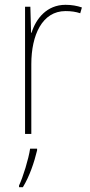

<svg xmlns="http://www.w3.org/2000/svg" viewBox="-20 -556 374 797"><path d="M252 -536C174 -536 129 -478 111 -420H109L106 -528H84V0H110V-290C110 -410 155 -510 252 -510C276 -510 295 -507 313 -501L320 -525C300 -532 277 -536 252 -536ZM134 68V61H105C99 103 75 181 59 214V221H75C103 175 122 118 134 68Z"/></svg>

Font: Noto Sans Georgian SemiCondensed Thin
Style: Regular
Weight: 100
Width: 4
Designer: Monotype Design Team, Akaki Razmadze
Foundry: Google LLC
Version: Version 2.005